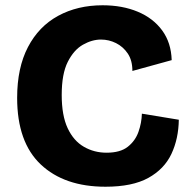

<svg xmlns="http://www.w3.org/2000/svg" viewBox="-20 -694 726 728"><path d="M380 14Q224 14 134.5 -70.5Q45 -155 45 -323Q45 -437 86 -515.5Q127 -594 200.5 -634Q274 -674 369 -674Q444 -674 502.5 -649.5Q561 -625 595 -578.5Q629 -532 631 -466L482 -425Q482 -465 464.5 -491Q447 -517 420 -530.5Q393 -544 363 -544Q329 -544 294.5 -524.5Q260 -505 237 -459.5Q214 -414 214 -334Q214 -256 236.5 -208Q259 -160 298 -137.5Q337 -115 384 -115Q436 -115 464.5 -137.5Q493 -160 505 -194Q517 -228 518 -263L658 -240Q657 -168 630 -110.5Q603 -53 542.5 -19.5Q482 14 380 14Z"/></svg>

Font: Bricolage Grotesque 12pt ExtraBold
Style: Regular
Weight: 800
Designer: Mathieu Triay
Foundry: Atelier Triay
Version: Version 1.001; ttfautohint (v1.8.4.7-5d5b);gftools[0.9.33.de